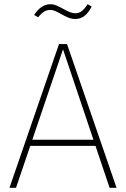

<svg xmlns="http://www.w3.org/2000/svg" viewBox="-20 -891 598 911"><path d="M298 -682 533 0H500L279 -657L56 0H25L260 -682ZM434 -228 444 -199H112L123 -228ZM338 -801Q320 -801 304 -807.5Q288 -814 267 -826Q255 -833 242.5 -838.5Q230 -844 220 -844Q203 -844 189.5 -836Q176 -828 161 -809L142 -820Q158 -845 177.5 -858Q197 -871 220 -871Q233 -871 245.5 -866Q258 -861 278 -850Q298 -839 311.5 -833.5Q325 -828 338 -828Q354 -828 367 -837.5Q380 -847 396 -871L415 -860Q399 -829 380 -815Q361 -801 338 -801Z"/></svg>

Font: Firava
Style: Regular
Weight: 400
Designer: Carrois Corporate & Edenspiekermann AG
Foundry: Greg Finn Gibson
Version: Version 5.000